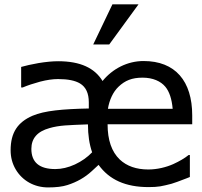

<svg xmlns="http://www.w3.org/2000/svg" viewBox="-20 -838 920 873"><path d="M491.2 -818.4 403.8 -635.7H476.6L609.9 -818.4ZM654.3 -67.4C600.1 -67.4 556.6 -82.5 524.4 -112.8C487.8 -147.9 469.2 -201.2 469.2 -272.9H854V-313C854 -469.7 776.9 -560.5 632.8 -560.5C558.6 -560.5 491.2 -524.9 446.3 -469.7C410.6 -528.3 346.2 -559.6 244.6 -559.6C218.3 -559.6 188.5 -556.6 155.8 -551.3C123 -545.4 96.2 -539.6 76.2 -533.7V-440.4H83.5C105.5 -449.7 131.8 -458.5 162.6 -466.8C192.9 -474.6 220.2 -478.5 244.1 -478.5C288.6 -478.5 321.8 -471.7 343.8 -458.5C370.6 -442.4 383.8 -413.6 383.8 -373V-344.7C266.1 -342.3 182.1 -335 127.4 -311.5C61.5 -282.7 28.3 -236.3 28.3 -154.8C28.3 -122.6 36.1 -93.8 51.3 -67.9C81.5 -16.6 135.7 14.2 198.7 14.2C234.9 14.2 264.2 10.7 286.6 3.4C329.6 -10.3 366.2 -31.2 397 -59.6L428.2 -88.4C477.1 -20.5 551.3 12.7 655.3 12.7C676.3 12.7 694.3 11.7 708.5 9.3C722.7 6.8 739.7 2.9 759.8 -2.4C772 -5.9 794.9 -14.2 828.6 -27.3C834 -29.8 838.9 -31.7 843.3 -33.2V-133.3H837.9C819.8 -118.7 796.4 -105 767.6 -91.8C735.8 -77.6 694.8 -67.4 654.3 -67.4ZM470.7 -343.3C477.1 -382.8 493.7 -419.9 519 -443.8C548.3 -471.7 579.6 -484.9 628.4 -484.9C674.8 -484.9 710.9 -468.8 731.9 -443.4C750 -421.4 761.2 -388.2 765.1 -343.3ZM398.9 -145.5C377 -122.6 351.1 -104.5 320.8 -90.3C290 -76.2 260.3 -69.3 231.4 -69.3C158.7 -69.3 122.6 -100.1 122.6 -161.1C122.6 -209 149.9 -240.2 204.6 -255.4C226.1 -261.7 249.5 -265.6 275.4 -267.6C301.3 -269.5 335.9 -271 379.9 -272.5C379.9 -224.1 386.2 -182.1 398.9 -145.5Z"/></svg>

Font: SG Kara Light
Style: Regular
Weight: 400
Designer: Damoon Khanjanzadeh
Version: Version 1.000